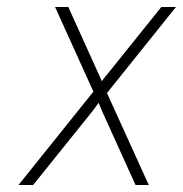

<svg xmlns="http://www.w3.org/2000/svg" viewBox="-20 -531 525 551"><path d="M33 0 248 -268 138 -511H176L261 -323Q263.5 -318.5 266.2 -312Q269 -305.5 272 -298Q277.5 -305 282.5 -311.5Q287.5 -318 292 -323L443 -511H485L287 -264L407 0H369L277 -203Q274 -210 270 -219.2Q266 -228.5 263 -236Q258 -228.5 251.2 -219.8Q244.5 -211 239 -204L75 0Z"/></svg>

Font: Overpass Thin
Style: Italic
Weight: 250
Italic angle: -10°
Designer: Delve Withrington, Dave Bailey, Thomas Jockin
Foundry: Delve Fonts LLC
Version: Version 4.000